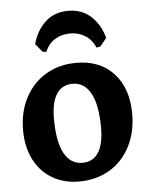

<svg xmlns="http://www.w3.org/2000/svg" viewBox="-51 -731 618 786"><g transform="rotate(-5 258.0 -338.0)"><path d="M32 -217Q32 -292 62.5 -350Q93 -408 147.5 -440.5Q202 -473 273 -473Q370 -473 426.5 -411.5Q483 -350 483 -245Q483 -170 453 -111.5Q423 -53 368.5 -20.5Q314 12 243 12Q180 12 132 -16.5Q84 -45 58 -97Q32 -149 32 -217ZM351 -199Q351 -293 325 -341Q299 -389 250 -389Q207 -389 184.5 -354.5Q162 -320 162 -253Q162 -159 188 -111Q214 -63 263 -63Q306 -63 328.5 -97.5Q351 -132 351 -199ZM155 -528 139 -531 112 -564Q126 -617 163 -652.5Q200 -688 258 -688Q316 -688 353 -652.5Q390 -617 404 -564L377 -531L361 -528Q347 -561 320 -578Q293 -595 258 -595Q223 -595 195.5 -578Q168 -561 155 -528Z"/></g></svg>

Font: Alegreya
Style: Bold
Weight: 700
Designer: Juan Pablo del Peral
Foundry: Huerta Tipografica
Version: Version 2.008; ttfautohint (v1.8)